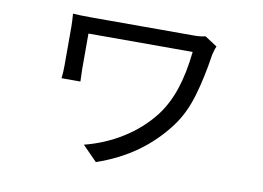

<svg xmlns="http://www.w3.org/2000/svg" viewBox="-68 -630 1114 812"><g transform="rotate(10 488.5 -224.5)"><path d="M793.8 -454.3Q778.8 -353.3 754.7 -272.6Q730.6 -192 687.5 -135.1Q633.3 -62.6 559.4 -9.3Q485.6 43.9 388.2 77.5L325.6 13.8Q413 -8.3 487.7 -55.1Q562.5 -101.8 614.6 -168.6Q653.8 -219.5 677.4 -289.1Q700.9 -358.8 710.6 -452.4H263.1V-300.3Q263.7 -269.3 264.8 -246.7H183.8Q186.9 -272.8 186.9 -300.3V-468.6Q186.9 -490.1 184.2 -524Q210.6 -521.7 271.5 -521.7H702.3Q717.7 -521.7 729.7 -522.9Q741.8 -524 752.6 -527.1L805.9 -492.4Q802.9 -486.7 799.2 -474.8Q795.5 -462.9 793.8 -454.3Z"/></g></svg>

Font: Min Sans VF VF
Style: Regular
Weight: 400
Designer: Jinseong-Kim, NotoSansCJK, Nunito
Foundry: Jinseong-Kim
Version: Version 1.420;Glyphs 3.1.2 (3151)